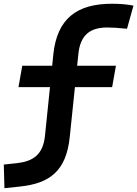

<svg xmlns="http://www.w3.org/2000/svg" viewBox="-65 -762 726 1015"><path d="M-41.5 232.9 41 224.1C197.8 207.5 285.2 142.1 303.7 -37.6L331.1 -301.3H527.8L547.9 -414.6H342.8L349.6 -478.5C359.9 -576.7 411.1 -616.7 502 -616.7C529.3 -616.7 560.5 -614.7 606.4 -609.9L640.6 -732.4C603 -739.3 569.3 -742.2 526.9 -742.2C341.8 -742.2 236.3 -664.1 216.8 -473.6L210.9 -414.6H52.7L32.7 -301.3H199.2L172.9 -44.9C162.6 57.1 108.4 91.3 23.4 100.6L-44.9 107.9Z"/></svg>

Font: Cascadia Code NF
Style: Bold Italic
Weight: 700
Italic angle: -10°
Monospace: yes
Designer: Aaron Bell
Foundry: Saja Typeworks
Version: Version 2404.023